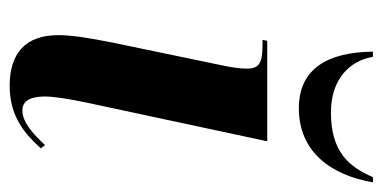

<svg xmlns="http://www.w3.org/2000/svg" viewBox="-222 -578 810 407"><g transform="rotate(90 183.5 -375.0)"><path d="M210 -603C303 -603 352 -672 367 -760H356C334 -709 302 -671 219 -671C147 -671 109 -712 101 -760H90C91 -663 127 -603 210 -603ZM162 10C227 10 263 -21 295 -56L288 -65C266 -41 240 -17 215 -17C193 -17 186 -35 185 -62C185 -84 190 -115 198 -153L280 -536H67L65 -526H77C116 -526 126 -517 126 -493C126 -477 123 -459 119 -440L71 -209C60 -154 55 -120 55 -93C55 -24 93 10 162 10Z"/></g></svg>

Font: Noto Serif Display Condensed
Style: Bold Italic
Weight: 700
Width: 3
Italic angle: -12°
Designer: Monotype Design Team
Foundry: Monotype Imaging Inc.
Version: Version 2.009